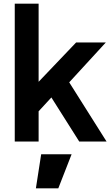

<svg xmlns="http://www.w3.org/2000/svg" viewBox="-20 -777 617 1054"><path d="M61 0H192V-166L262 -242L415 0H565L360 -325L561 -544H398L192 -328V-757H61ZM177 257H300L373 70H206Z"/></svg>

Font: Mluvka
Style: Bold
Weight: 700
Designer: Modified by Jiří Krblich, Original typeface by Gumpita Rahayu
Foundry: Gumpita Rahayu & Jiří Krblich
Version: Version 2.000;Glyphs 3.1.1 (3134)